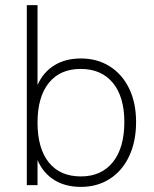

<svg xmlns="http://www.w3.org/2000/svg" viewBox="-20 -725 605 752"><path d="M513 -247Q513 -171 486 -113.5Q459 -56 410 -24.5Q361 7 297 7Q236 7 192.5 -20Q149 -47 127 -98V0H85V-705H127V-392Q149 -442 192.5 -469Q236 -496 297 -496Q361 -496 410 -465Q459 -434 486 -378Q513 -322 513 -247ZM467 -247Q467 -346 422 -400.5Q377 -455 296 -455Q215 -455 171 -400Q127 -345 127 -245Q127 -144 171 -89Q215 -34 297 -34Q377 -34 422 -90Q467 -146 467 -247Z"/></svg>

Font: wassup Sans
Style: Light
Weight: 200
Version: Version 2.001